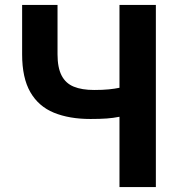

<svg xmlns="http://www.w3.org/2000/svg" viewBox="-20 -761 744 781"><path d="M466 0V-286Q441 -281 414 -279Q387 -277 348 -277Q262 -277 199.5 -302.5Q137 -328 103.5 -386Q70 -444 70 -540V-741H214V-540Q214 -486 230.5 -454Q247 -422 280 -408.5Q313 -395 363 -395Q398 -395 422.5 -397.5Q447 -400 466 -404V-741H614V0Z"/></svg>

Font: Noto Sans KR
Style: Bold
Weight: 700
Designer: Ryoko NISHIZUKA  (kana, bopomofo & ideographs); Paul D. Hunt (Latin, Greek & Cyrillic); Sandoll Communications , Soo-you
Foundry: Adobe
Version: Version 2.004-H2;hotconv 1.0.118;makeotfexe 2.5.65603